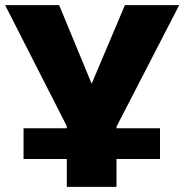

<svg xmlns="http://www.w3.org/2000/svg" viewBox="-35 -730 720 750"><path d="M226 0V-109H57V-229H226V-237L-15 -710H196L323 -403L453 -710H665L420 -235V-229H590V-109H420V0Z"/></svg>

Font: Raleway-v4020 Black
Style: Regular
Weight: 900
Designer: Matt McInerney, Pablo Impallari, Rodrigo Fuenzalida
Foundry: Matt McInerney, Pablo Impallari, Rodrigo Fuenzalida
Version: Version 4.020;PS 004.020;hotconv 1.0.88;makeotf.lib2.5.64775